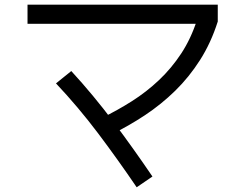

<svg xmlns="http://www.w3.org/2000/svg" viewBox="-20 -736 1040 810"><path d="M448.8 -168.4 409.7 -238.5Q475.7 -270.5 537 -309.5Q598.2 -348.4 650.8 -398.1Q703.4 -447.8 744.5 -510.2Q785.5 -572.6 811.1 -651.7L827.6 -635.5H96.1V-716.2H898.7V-645.2Q870.2 -555.5 824.2 -483.2Q778.2 -410.9 719.2 -353.2Q660.2 -295.5 591.7 -250.1Q523.2 -204.7 448.8 -168.4ZM556.6 54.1Q477.7 -62.2 394.2 -173.1Q310.7 -283.9 216.2 -384.2L280.7 -436.3Q373.5 -335.4 458.5 -222.1Q543.4 -108.8 623.1 8.7Z"/></svg>

Font: Murecho Thin
Style: Regular
Weight: 100
Designer: Neil Summerour
Foundry: Positype
Version: Version 1.010